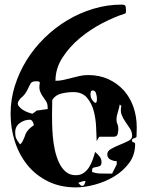

<svg xmlns="http://www.w3.org/2000/svg" viewBox="-20 -787 648 834"><path d="M573 -193Q571 -190 568 -188.5Q565 -187 561.5 -186Q558 -185 555.5 -183Q553 -181 553 -176Q553 -173 555 -171.5Q557 -170 560 -169Q563 -168 565 -166.5Q567 -165 567 -161Q567 -114 541 -79Q515 -44 476 -20.5Q437 3 392 15Q347 27 310 27Q242 27 189 1Q136 -25 100 -69Q64 -113 45 -171Q26 -229 26 -293Q26 -355 44.5 -414Q63 -473 95.5 -525.5Q128 -578 173.5 -622.5Q219 -667 272.5 -699Q326 -731 386 -749Q446 -767 508 -767Q520 -767 523.5 -763Q527 -759 527 -747Q527 -743 527 -735.5Q527 -728 520 -727Q476 -713 424 -686Q372 -659 327 -621.5Q282 -584 251.5 -537Q221 -490 221 -436Q239 -436 256.5 -440Q274 -444 291 -448.5Q308 -453 326 -457Q344 -461 363 -461Q412 -461 451 -443Q490 -425 517.5 -394.5Q545 -364 559.5 -322.5Q574 -281 574 -233ZM187 -320Q187 -337 180 -347.5Q173 -358 165.5 -368.5Q158 -379 153.5 -392Q149 -405 153 -427Q152 -433 146 -433.5Q140 -434 136 -434Q125 -434 119 -430.5Q113 -427 107 -413Q97 -391 90.5 -382Q84 -373 79 -368.5Q74 -364 70 -360.5Q66 -357 60 -347Q54 -336 61 -326.5Q68 -317 79 -310Q90 -303 102.5 -298.5Q115 -294 120 -293Q122 -293 130 -299.5Q138 -306 140 -307Q143 -307 149.5 -308Q156 -309 163.5 -310Q171 -311 177.5 -312Q184 -313 187 -313ZM401 -360Q401 -367 397.5 -380.5Q394 -394 383 -394Q376 -394 374.5 -388Q373 -382 373 -377Q373 -355 393 -340Q400 -341 400.5 -348.5Q401 -356 401 -360ZM487 -87Q473 -87 459.5 -94Q446 -101 446 -117Q446 -131 463 -140.5Q480 -150 500 -158Q520 -166 537 -174.5Q554 -183 554 -196Q554 -214 545 -228Q536 -242 526 -256Q516 -270 509 -286.5Q502 -303 507 -327L500 -333Q498 -319 492 -300.5Q486 -282 486 -267Q486 -256 490 -248Q494 -240 494 -228Q494 -219 491.5 -206Q489 -193 473 -193H413Q411 -193 409 -190Q407 -187 405 -183Q402 -179 400 -173Q399 -198 397.5 -235Q396 -272 387 -305.5Q378 -339 357.5 -363Q337 -387 298 -387Q275 -387 248 -381Q221 -375 207 -353L206 -290Q206 -274 206.5 -248.5Q207 -223 209.5 -193.5Q212 -164 218.5 -134.5Q225 -105 236.5 -80.5Q248 -56 265.5 -41Q283 -26 309 -26Q329 -26 343 -35.5Q357 -45 366.5 -60Q376 -75 382.5 -93Q389 -111 393 -127Q403 -119 412 -108Q421 -97 421 -83Q421 -70 414.5 -66.5Q408 -63 400.5 -62Q393 -61 386.5 -59Q380 -57 380 -47V-40Q397 -34 410 -33.5Q423 -33 440 -33H467L487 -73ZM127 -243Q127 -249 122 -258Q117 -267 110 -267Q86 -267 66 -252.5Q46 -238 46 -212Q46 -196 50 -186.5Q54 -177 67 -160Q74 -164 80 -177Q86 -190 87 -193Q90 -205 96.5 -214.5Q103 -224 110 -230Q118 -237 127 -243ZM320 7Q321 9 326 14Q331 19 333 20Q343 22 347 13.5Q351 5 351 -1L340 0Z"/></svg>

Font: Genkaimincho
Style: Regular
Weight: 800
Designer: Dr. Ken Lunde (project architect, glyph set definition & overall production); Masataka HATTORI \u670D \u90E8 \u6B63 \u8C
Foundry: Adobe Systems Incorporated
Version: Version 1.00